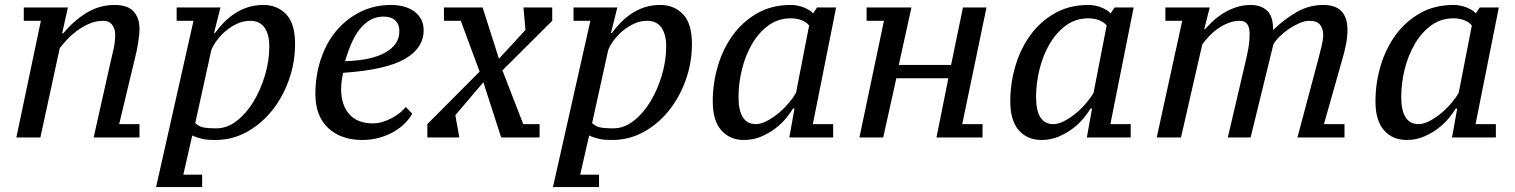

<svg xmlns="http://www.w3.org/2000/svg" viewBox="-20 -555 6117 775"><path d="M425 -299 358 0H456H543V-54H461L524 -317C529.3 -337 533.8 -358.7 537.5 -382C541.2 -405.3 543 -424.7 543 -440C543 -468 535.2 -490.8 519.5 -508.5C503.8 -526.2 478 -535 442 -535C402 -535 364.7 -524.5 330 -503.5C295.3 -482.5 264 -455 236 -421H231L254 -525H76V-471H145L46 0H143L221 -360C227.7 -369.3 236.8 -380.3 248.5 -393C260.2 -405.7 273.7 -417.8 289 -429.5C304.3 -441.2 321.2 -451 339.5 -459C357.8 -467 377 -471 397 -471C413 -471 425 -465.5 433 -454.5C441 -443.5 445 -430.3 445 -415C445 -397 443 -378.5 439 -359.5C435 -340.5 430.3 -320.3 425 -299Z M720 150 756 -8C763.3 -4.7 770.2 -2 776.5 0C782.8 2 789.3 3.8 796 5.5C802.7 7.2 810.3 8.3 819 9C827.7 9.7 838 10 850 10C894.7 10 936.5 -0.7 975.5 -22C1014.5 -43.3 1048.5 -72 1077.5 -108C1106.5 -144 1129.3 -185.3 1146 -232C1162.7 -278.7 1171 -327.3 1171 -378C1171 -432.7 1159 -472.5 1135 -497.5C1111 -522.5 1080.3 -535 1043 -535C1021 -535 1000.5 -532 981.5 -526C962.5 -520 944.8 -511.7 928.5 -501C912.2 -490.3 897.3 -478.2 884 -464.5C870.7 -450.8 858.7 -436.7 848 -422H844L870 -525H693V-471H761L610 200H796V150ZM990 -471C1015.3 -471 1034.5 -462 1047.5 -444C1060.5 -426 1067 -400.3 1067 -367C1067 -329 1061.2 -290.3 1049.5 -251C1037.8 -211.7 1022.3 -176.2 1003 -144.5C983.7 -112.8 961.2 -87 935.5 -67C909.8 -47 882.7 -37 854 -37C841.3 -37 830.7 -37.3 822 -38C813.3 -38.7 805.8 -39.7 799.5 -41C793.2 -42.3 787.5 -44.5 782.5 -47.5C777.5 -50.5 772.7 -54 768 -58L833 -353C837.7 -365 845 -377.8 855 -391.5C865 -405.2 876.8 -417.8 890.5 -429.5C904.2 -441.2 919.5 -451 936.5 -459C953.5 -467 971.3 -471 990 -471Z M1644 -96 1618 -123C1612 -115.7 1604.2 -108 1594.5 -100C1584.8 -92 1574 -84.8 1562 -78.5C1550 -72.2 1537.5 -67 1524.5 -63C1511.5 -59 1498.3 -57 1485 -57C1443 -57 1411.2 -69.5 1389.5 -94.5C1367.8 -119.5 1357 -153 1357 -195C1357 -205.7 1357.7 -216.3 1359 -227C1360.3 -237.7 1362.3 -249 1365 -261C1480.3 -269 1563.3 -287.7 1614 -317C1664.7 -346.3 1690 -385 1690 -433C1690 -449.7 1686.7 -464.3 1680 -477C1673.3 -489.7 1664 -500.3 1652 -509C1640 -517.7 1626 -524.2 1610 -528.5C1594 -532.8 1577 -535 1559 -535C1513 -535 1471.2 -525.5 1433.5 -506.5C1395.8 -487.5 1363.7 -462 1337 -430C1310.3 -398 1289.7 -360 1275 -316C1260.3 -272 1253 -225 1253 -175C1253 -116.3 1270.2 -70.8 1304.5 -38.5C1338.8 -6.2 1384.7 10 1442 10C1466.7 10 1489.7 7 1511 1C1532.3 -5 1551.7 -13 1569 -23C1586.3 -33 1601.3 -44.3 1614 -57C1626.7 -69.7 1636.7 -82.7 1644 -96ZM1526 -488C1539.3 -488 1550.2 -486.3 1558.5 -483C1566.8 -479.7 1573.5 -475.2 1578.5 -469.5C1583.5 -463.8 1587 -457.5 1589 -450.5C1591 -443.5 1592 -436.3 1592 -429C1592 -393 1573.2 -364.3 1535.5 -343C1497.8 -321.7 1443.7 -310 1373 -308C1391.7 -372.7 1414 -418.8 1440 -446.5C1466 -474.2 1494.7 -488 1526 -488Z M1931 -223 2003 0H2158V-54H2092L2008 -271L2209 -471V-525H2093L2101 -434L1994 -318L1928 -525H1772V-471H1840L1916 -266L1705 -54V0H1834L1818 -90Z M2322 150 2358 -8C2365.3 -4.7 2372.2 -2 2378.5 0C2384.8 2 2391.3 3.8 2398 5.5C2404.7 7.2 2412.3 8.3 2421 9C2429.7 9.7 2440 10 2452 10C2496.7 10 2538.5 -0.7 2577.5 -22C2616.5 -43.3 2650.5 -72 2679.5 -108C2708.5 -144 2731.3 -185.3 2748 -232C2764.7 -278.7 2773 -327.3 2773 -378C2773 -432.7 2761 -472.5 2737 -497.5C2713 -522.5 2682.3 -535 2645 -535C2623 -535 2602.5 -532 2583.5 -526C2564.5 -520 2546.8 -511.7 2530.5 -501C2514.2 -490.3 2499.3 -478.2 2486 -464.5C2472.7 -450.8 2460.7 -436.7 2450 -422H2446L2472 -525H2295V-471H2363L2212 200H2398V150ZM2592 -471C2617.3 -471 2636.5 -462 2649.5 -444C2662.5 -426 2669 -400.3 2669 -367C2669 -329 2663.2 -290.3 2651.5 -251C2639.8 -211.7 2624.3 -176.2 2605 -144.5C2585.7 -112.8 2563.2 -87 2537.5 -67C2511.8 -47 2484.7 -37 2456 -37C2443.3 -37 2432.7 -37.3 2424 -38C2415.3 -38.7 2407.8 -39.7 2401.5 -41C2395.2 -42.3 2389.5 -44.5 2384.5 -47.5C2379.5 -50.5 2374.7 -54 2370 -58L2435 -353C2439.7 -365 2447 -377.8 2457 -391.5C2467 -405.2 2478.8 -417.8 2492.5 -429.5C2506.2 -441.2 2521.5 -451 2538.5 -459C2555.5 -467 2573.3 -471 2592 -471Z M3031 -54C2984.3 -54 2961 -90.7 2961 -164C2961 -200.7 2965.7 -237.8 2975 -275.5C2984.3 -313.2 2998 -347.3 3016 -378C3034 -408.7 3056 -433.5 3082 -452.5C3108 -471.5 3138 -481 3172 -481C3188.7 -481 3203.5 -478.3 3216.5 -473C3229.5 -467.7 3239.3 -460.7 3246 -452L3193 -180C3184.3 -165.3 3173.5 -150.5 3160.5 -135.5C3147.5 -120.5 3133.5 -107 3118.5 -95C3103.5 -83 3088.3 -73.2 3073 -65.5C3057.7 -57.8 3043.7 -54 3031 -54ZM3181 -117H3187L3166 0H3343V-54H3261L3355 -525H3278L3262 -501C3254.7 -509.7 3242.5 -517.5 3225.5 -524.5C3208.5 -531.5 3190.7 -535 3172 -535C3121.3 -535 3076.5 -524 3037.5 -502C2998.5 -480 2965.7 -450.8 2939 -414.5C2912.3 -378.2 2892 -336.7 2878 -290C2864 -243.3 2857 -195.3 2857 -146C2857 -94 2868.5 -55 2891.5 -29C2914.5 -3 2945 10 2983 10C3007.7 10 3030.7 5.5 3052 -3.5C3073.3 -12.5 3092.5 -23.5 3109.5 -36.5C3126.5 -49.5 3141 -63.3 3153 -78C3165 -92.7 3174.3 -105.7 3181 -117Z M3962 -525H3867L3819 -293H3608L3659 -525H3478V-471H3548L3449 0H3545L3598 -239H3808L3760 0H3946V-54H3864Z M4232 -54C4185.3 -54 4162 -90.7 4162 -164C4162 -200.7 4166.7 -237.8 4176 -275.5C4185.3 -313.2 4199 -347.3 4217 -378C4235 -408.7 4257 -433.5 4283 -452.5C4309 -471.5 4339 -481 4373 -481C4389.7 -481 4404.5 -478.3 4417.5 -473C4430.5 -467.7 4440.3 -460.7 4447 -452L4394 -180C4385.3 -165.3 4374.5 -150.5 4361.5 -135.5C4348.5 -120.5 4334.5 -107 4319.5 -95C4304.5 -83 4289.3 -73.2 4274 -65.5C4258.7 -57.8 4244.7 -54 4232 -54ZM4382 -117H4388L4367 0H4544V-54H4462L4556 -525H4479L4463 -501C4455.7 -509.7 4443.5 -517.5 4426.5 -524.5C4409.5 -531.5 4391.7 -535 4373 -535C4322.3 -535 4277.5 -524 4238.5 -502C4199.5 -480 4166.7 -450.8 4140 -414.5C4113.3 -378.2 4093 -336.7 4079 -290C4065 -243.3 4058 -195.3 4058 -146C4058 -94 4069.5 -55 4092.5 -29C4115.5 -3 4146 10 4184 10C4208.7 10 4231.7 5.5 4253 -3.5C4274.3 -12.5 4293.5 -23.5 4310.5 -36.5C4327.5 -49.5 4342 -63.3 4354 -78C4366 -92.7 4375.3 -105.7 4382 -117Z M5301 -315 5217 0H5407V-54H5324L5398 -315C5404.7 -337.7 5409.8 -358.7 5413.5 -378C5417.2 -397.3 5419 -416 5419 -434C5419 -501.3 5386.7 -535 5322 -535C5284 -535 5248.7 -525.8 5216 -507.5C5183.3 -489.2 5151 -464.7 5119 -434C5119 -471.3 5110.7 -497.5 5094 -512.5C5077.3 -527.5 5055.7 -535 5029 -535C5007 -535 4986.5 -531.7 4967.5 -525C4948.5 -518.3 4931.3 -510.2 4916 -500.5C4900.7 -490.8 4887 -480.3 4875 -469C4863 -457.7 4853 -447.3 4845 -438H4841L4863 -525H4684V-471H4752L4649 0H4747L4833 -376C4842.3 -388.7 4852.5 -400.7 4863.5 -412C4874.5 -423.3 4886.5 -433.3 4899.5 -442C4912.5 -450.7 4926.2 -457.7 4940.5 -463C4954.8 -468.3 4969.3 -471 4984 -471C4998.7 -471 5009 -466.3 5015 -457C5021 -447.7 5024 -435.3 5024 -420C5024 -398.7 5022.2 -377.8 5018.5 -357.5C5014.8 -337.2 5010.3 -316.3 5005 -295L4936 0H5028L5120 -376C5126 -386.7 5134.8 -397.7 5146.5 -409C5158.2 -420.3 5170.8 -430.5 5184.5 -439.5C5198.2 -448.5 5212 -456 5226 -462C5240 -468 5252.7 -471 5264 -471C5285.3 -471 5300.2 -465.7 5308.5 -455C5316.8 -444.3 5321 -430.3 5321 -413C5321 -401.7 5318.8 -386.8 5314.5 -368.5C5310.2 -350.2 5305.7 -332.3 5301 -315Z M5706 -54C5659.3 -54 5636 -90.7 5636 -164C5636 -200.7 5640.7 -237.8 5650 -275.5C5659.3 -313.2 5673 -347.3 5691 -378C5709 -408.7 5731 -433.5 5757 -452.5C5783 -471.5 5813 -481 5847 -481C5863.7 -481 5878.5 -478.3 5891.5 -473C5904.5 -467.7 5914.3 -460.7 5921 -452L5868 -180C5859.3 -165.3 5848.5 -150.5 5835.5 -135.5C5822.5 -120.5 5808.5 -107 5793.5 -95C5778.5 -83 5763.3 -73.2 5748 -65.5C5732.7 -57.8 5718.7 -54 5706 -54ZM5856 -117H5862L5841 0H6018V-54H5936L6030 -525H5953L5937 -501C5929.7 -509.7 5917.5 -517.5 5900.5 -524.5C5883.5 -531.5 5865.7 -535 5847 -535C5796.3 -535 5751.5 -524 5712.5 -502C5673.5 -480 5640.7 -450.8 5614 -414.5C5587.3 -378.2 5567 -336.7 5553 -290C5539 -243.3 5532 -195.3 5532 -146C5532 -94 5543.5 -55 5566.5 -29C5589.5 -3 5620 10 5658 10C5682.7 10 5705.7 5.5 5727 -3.5C5748.3 -12.5 5767.5 -23.5 5784.5 -36.5C5801.5 -49.5 5816 -63.3 5828 -78C5840 -92.7 5849.3 -105.7 5856 -117Z"/></svg>

Font: PT Serif Caption
Style: Italic
Weight: 400
Italic angle: -12°
Designer: A.Korolkova, O.Umpeleva, V.Yefimov
Foundry: ParaType Ltd
Version: Version 1.000W OFL